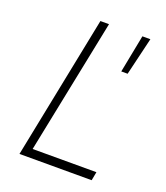

<svg xmlns="http://www.w3.org/2000/svg" viewBox="-130 -790 762 881"><g transform="rotate(20 251.0 -350.0)"><path d="M420.5 0H68L208.5 -700H250.5L117 -42H428.5ZM408.5 -515.5H377.5L413.5 -700H452.5Z"/></g></svg>

Font: Argentum Sans ExtraLight
Style: Italic
Weight: 200
Italic angle: -11°
Designer: Julieta Ulanovsky (font), Cristiano Sobral (main changes and remaster)
Foundry: Julieta Ulanovsky (font), Cristiano Sobral (main changes and remaster)
Version: Version 2.007;June 15, 2022;FontCreator 14.0.0.2814 64-bit; 